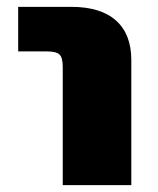

<svg xmlns="http://www.w3.org/2000/svg" viewBox="-20 -540 461 560"><path d="M33 -390V-520H188Q274 -520 318.5 -480Q363 -440 363 -365V0H163V-345Q163 -372 153.5 -381Q144 -390 118 -390Z"/></svg>

Font: M PLUS 1p Black
Style: Regular
Weight: 900
Version: Version 1.061